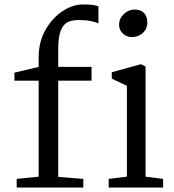

<svg xmlns="http://www.w3.org/2000/svg" viewBox="-20 -844 784 864"><path d="M423 -815V-738Q414 -744 390 -749Q366 -754 335 -754Q305 -754 285 -744.5Q265 -735 253.5 -706.5Q242 -678 242 -624V-543H392V-481H242V-48L355 -39V0H55V-39L154 -49V-481H45V-517L154 -543V-587Q154 -656 185 -710Q216 -764 262 -794Q308 -824 352 -824Q407 -824 423 -815ZM643 -744Q643 -714 622.5 -695.5Q602 -677 574 -677Q551 -677 533.5 -692.5Q516 -708 516 -733Q516 -761 537.5 -781Q559 -801 585 -801Q614 -801 628.5 -785Q643 -769 643 -744ZM635 -545V-49L714 -39V0H469V-39L551 -49V-458L483 -490V-519L614 -555Z"/></svg>

Font: Grenzecho Serif
Style: Serif-Regular
Weight: 400
Designer: Dan Reynolds
Foundry: Dan Reynolds
Version: Version 1.001; ttfautohint (v1.1) -l 5 -r 5 -G 72 -x 0 -D la